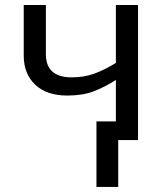

<svg xmlns="http://www.w3.org/2000/svg" viewBox="-20 -556 653 762"><path d="M527.8 -536.1V0H449.2V186H362.8V-74.2H439.9V-238.8Q395 -210 351.6 -193.4Q308.1 -176.8 247.1 -176.8Q165 -176.8 119.6 -220Q74.2 -263.2 74.2 -335V-536.1H162.1V-340.8Q162.1 -249 265.1 -249Q314.9 -249 356 -264.4Q397 -279.8 439.9 -306.2V-536.1Z"/></svg>

Font: Kurinto Seri
Style: Regular
Weight: 400
Designer: Kurinto was developed by Clint Goss from a range of fonts that are compatible with the SIL Open Font License Version 1.1
Foundry: Clinton F. Goss
Version: Version 2.196; July 25, 2020